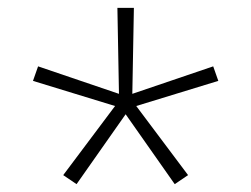

<svg xmlns="http://www.w3.org/2000/svg" viewBox="-20 -783 640 489"><path d="M175 -314 141 -337 273 -513 64 -577 77 -614 283 -544 279 -763H321L317 -544L523 -614L536 -577L327 -513L459 -337L425 -314L300 -492Z"/></svg>

Font: Iosevka Slab XLtEx
Style: Regular
Weight: 200
Width: 7
Monospace: yes
Designer: Belleve Invis
Foundry: Belleve Invis
Version: Version 11.1.0; ttfautohint (v1.8.3)